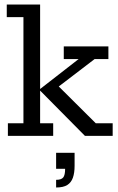

<svg xmlns="http://www.w3.org/2000/svg" viewBox="-20 -603 523 852"><path d="M158 -56H216V0H15V-56H84V-527H10V-583H158V-208L329 -341H263V-397H461V-341H400L209 -195L230 -230L405 -56H480V0H357L158 -201ZM229 229V195Q252 195 260.5 184.5Q269 174 269 146H229V75H311V133Q311 164 303.5 185.5Q296 207 278.5 218Q261 229 229 229Z"/></svg>

Font: Rokkitt SemiBold
Style: Regular
Weight: 400
Version: Version 3.103